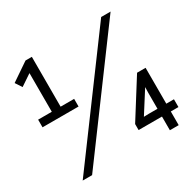

<svg xmlns="http://www.w3.org/2000/svg" viewBox="-169 -956 1138 1131"><g transform="rotate(-30 400.0 -390.5)"><path d="M733 0H673V-93H514V-134L675 -390H733V-146H785V-93H733ZM144 0H80L656 -780H720ZM277 -390H32V-442H125V-705L49 -654L20 -698L142 -781H185V-442H277ZM674 -293 580 -145 614 -146H673V-254Z"/></g></svg>

Font: Cooper Hewitt
Style: Book
Weight: 705
Designer: Village Type and Design LLC
Foundry: Cooper Hewitt Smithsonian Design Museum
Version: 1.000; ttfautohint (v1.8.1)